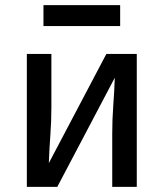

<svg xmlns="http://www.w3.org/2000/svg" viewBox="-20 -731 640 751"><path d="M85 0V-520H181V-312Q181 -257 177 -202.5Q173 -148 171 -93L396 -520H515V0H419V-208Q419 -263 423 -317.5Q427 -372 429 -427L204 0ZM150 -629V-711H450V-629Z"/></svg>

Font: Iosevka Custom Medium Extended
Style: Regular
Weight: 500
Width: 7
Monospace: yes
Designer: Belleve Invis
Foundry: Belleve Invis
Version: Version 11.2.4; ttfautohint (v1.8.4)